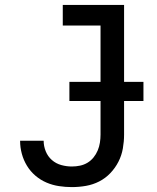

<svg xmlns="http://www.w3.org/2000/svg" viewBox="-20 -755 640 783"><path d="M273 8Q247 8 220.5 4Q194 0 169.5 -10.5Q145 -21 124.5 -38.5Q104 -56 90 -79Q76 -102 69 -128Q62 -154 62 -180V-181H158Q158 -159 166.5 -138Q175 -117 191.5 -102.5Q208 -88 229.5 -82Q251 -76 273 -76Q290 -76 306.5 -79.5Q323 -83 337 -91.5Q351 -100 361.5 -113Q372 -126 378.5 -141.5Q385 -157 387.5 -173.5Q390 -190 390 -206V-651H236V-735H486V-206Q486 -178 481 -149.5Q476 -121 463 -95.5Q450 -70 430 -49Q410 -28 384.5 -15Q359 -2 330.5 3Q302 8 273 8ZM263 -343V-421H565V-343Z"/></svg>

Font: Iosevka Fixed Medium Extended
Style: Regular
Weight: 500
Width: 7
Monospace: yes
Designer: Belleve Invis
Foundry: Belleve Invis
Version: Version 24.1.1; ttfautohint (v1.8.4)